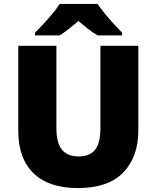

<svg xmlns="http://www.w3.org/2000/svg" viewBox="-20 -947 797 977"><path d="M684 -284Q684 -149 607.5 -69.5Q531 10 376 10Q228 10 150.5 -65.5Q73 -141 73 -280V-714H267V-295Q267 -219 295.5 -185Q324 -151 379 -151Q438 -151 464.5 -185.5Q491 -220 491 -296V-714H684ZM476 -927Q492 -904 514.5 -876.5Q537 -849 560.5 -823.5Q584 -798 601 -781V-767H477Q451 -782 428 -800Q405 -818 379 -840Q353 -818 331.5 -801Q310 -784 284 -767H158V-781Q177 -799 200.5 -824.5Q224 -850 246.5 -877Q269 -904 284 -927Z"/></svg>

Font: Noto Kufi Arabic Black
Style: Regular
Weight: 900
Designer: Monotype Design Team, David Williams, Khaled Hosny
Foundry: Google LLC
Version: Version 2.109; ttfautohint (v1.8.4.7-5d5b)